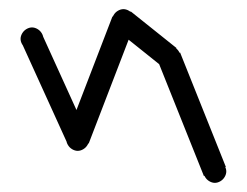

<svg xmlns="http://www.w3.org/2000/svg" viewBox="-20 -385 540 420"><path d="M25 -300Q25 -294 28.5 -288Q32 -282 38 -278.5Q44 -275 50 -275Q56 -275 62 -278.5Q68 -282 71.5 -288Q75 -294 75 -300Q75 -306 71.5 -312Q68 -318 62 -321.5Q56 -325 50 -325Q44 -325 38 -321.5Q32 -318 28.5 -312Q25 -306 25 -300Z M72 -310 28 -290 128 -70 172 -90Z M125 -80Q125 -74 128.5 -68Q132 -62 138 -58.5Q144 -55 150 -55Q156 -55 162 -58.5Q168 -62 171.5 -68Q175 -74 175 -80Q175 -86 171.5 -92Q168 -98 162 -101.5Q156 -105 150 -105Q144 -105 138 -101.5Q132 -98 128.5 -92Q125 -86 125 -80Z M126 -89 174 -71 274 -331 226 -349Z M225 -340Q225 -334 228.5 -328Q232 -322 238 -318.5Q244 -315 250 -315Q256 -315 262 -318.5Q268 -322 271.5 -328Q275 -334 275 -340Q275 -346 271.5 -352Q268 -358 262 -361.5Q256 -365 250 -365Q244 -365 238 -361.5Q232 -358 228.5 -352Q225 -346 225 -340Z M266 -360 234 -320 334 -240 366 -280Z M325 -260Q325 -254 328.5 -248Q332 -242 338 -238.5Q344 -235 350 -235Q356 -235 362 -238.5Q368 -242 371.5 -248Q375 -254 375 -260Q375 -266 371.5 -272Q368 -278 362 -281.5Q356 -285 350 -285Q344 -285 338 -281.5Q332 -278 328.5 -272Q325 -266 325 -260Z M374 -270 326 -250 426 0 474 -20Z M425 -10Q425 -4 428.5 2Q432 8 438 11.5Q444 15 450 15Q456 15 462 11.5Q468 8 471.5 2Q475 -4 475 -10Q475 -16 471.5 -22Q468 -28 462 -31.5Q456 -35 450 -35Q444 -35 438 -31.5Q432 -28 428.5 -22Q425 -16 425 -10Z"/></svg>

Font: Linefont ExtraLight
Style: Regular
Weight: 250
Monospace: yes
Version: Version 3.002;gftools[0.9.33]